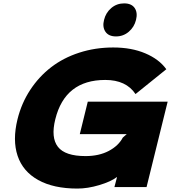

<svg xmlns="http://www.w3.org/2000/svg" viewBox="-20 -1099 1041 1129"><path d="M965.8 -501 841.8 1H652.8L668 -57.1H666Q632.3 -31.2 564.2 -10.7Q496.1 9.8 435.1 9.8Q294.9 9.8 204.6 -40.5Q114.3 -90.8 83.5 -182.9Q52.7 -274.9 83 -397.9Q106.4 -492.2 157.5 -570.1Q208.5 -647.9 280.3 -703.4Q352.1 -758.8 446 -789.3Q540 -819.8 646 -819.8Q752.9 -819.8 834.2 -785.4Q915.5 -751 958 -691.9L776.9 -545.9Q721.7 -628.9 599.1 -628.9Q362.3 -628.9 305.2 -397.9Q278.3 -290 320.6 -235.6Q362.8 -181.2 482.9 -181.2Q562 -181.2 619.4 -211.4Q676.8 -241.7 702.1 -290L725.1 -310.1H449.2L496.1 -501ZM779.8 -981.9Q769.5 -939.9 737.3 -912.4Q705.1 -884.8 662.1 -884.8Q618.7 -884.8 599.9 -912.6Q581.1 -940.4 591.8 -981.9Q602.1 -1024.4 634.3 -1051.8Q666.5 -1079.1 710 -1079.1Q753.4 -1079.1 772 -1051.8Q790.5 -1024.4 779.8 -981.9Z"/></svg>

Font: Sinkin Sans 900 X Black Italic
Style: Regular
Weight: 950
Italic angle: -112°
Designer: Keith Bates
Foundry: K-Type
Version: Sinkin Sans (version 1.0)  by Keith Bates   •   © 2014   www